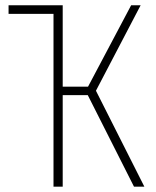

<svg xmlns="http://www.w3.org/2000/svg" viewBox="-20 -702 587 722"><path d="M340.8 -360.8 522.9 0H483.9L310.1 -344.2H215.8V0H181.2V-649.9H12.2V-682.1H215.8V-376H311L473.1 -682.1H508.8Z"/></svg>

Font: Fira Sans Compressed UltraLight
Style: Regular
Weight: 200
Width: 1
Designer: Carrois Corporate & Edenspiekermann AG
Foundry: Carrois Corporate GbR & Edenspiekermann AG
Version: Version 4.203;PS 004.203;hotconv 1.0.88;makeotf.lib2.5.64775